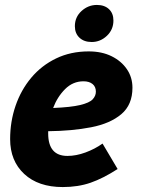

<svg xmlns="http://www.w3.org/2000/svg" viewBox="-20 -745 576 777"><path d="M21 -182Q21 -253 43 -317Q65 -381 106.5 -430.5Q148 -480 207 -508.5Q266 -537 339 -537Q392 -537 431.5 -517.5Q471 -498 493.5 -465Q516 -432 516 -390Q516 -321 471 -283Q426 -245 349 -230Q272 -215 175 -214Q175 -210 175 -205Q175 -114 253 -114Q288 -114 326 -128Q364 -142 395 -164L456 -61Q397 -23 346.5 -5.5Q296 12 234 12Q135 12 78 -41Q21 -94 21 -182ZM318 -416Q275 -416 243.5 -384.5Q212 -353 195 -308Q267 -311 304.5 -320Q342 -329 355 -343Q368 -357 368 -374Q368 -394 354.5 -405Q341 -416 318 -416ZM283 -639Q283 -676 310 -700.5Q337 -725 372 -725Q403 -725 421 -708Q439 -691 439 -662Q439 -625 412.5 -600Q386 -575 351 -575Q320 -575 301.5 -592.5Q283 -610 283 -639Z"/></svg>

Font: Radio Canada
Style: Bold Italic
Weight: 700
Italic angle: -12°
Designer: Charles Daoud, Etienne Aubert Bonn, Alexandre Saumier Demers, Jacques Le Bailly
Foundry: Radio-Canada
Version: Version 2.104; ttfautohint (v1.8.4.7-5d5b);gftools[0.9.28.de